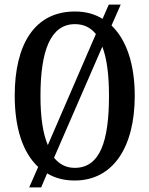

<svg xmlns="http://www.w3.org/2000/svg" viewBox="-20 -775 650 835"><path d="M146 -49 107 40H159L185 -21C220 0 259 10 305 10C473 10 566 -137 566 -358C566 -494 531 -601 465 -664L505 -755H453L426 -693C392 -714 353 -725 306 -725C129 -725 44 -580 44 -359C44 -221 78 -112 146 -49ZM397 -627 188 -144C166 -195 156 -268 156 -358C156 -555 200 -670 306 -670C345 -670 374 -655 397 -627ZM305 -45C267 -45 238 -61 215 -89L425 -572C445 -520 454 -448 454 -358C454 -161 415 -45 305 -45Z"/></svg>

Font: Noto Serif Devanagari ExtraCondensed Medium
Style: Regular
Weight: 500
Width: 2
Designer: Universal Thirst, Indian Type Foundry and the Monotype Design Team
Foundry: Monotype Imaging Inc.
Version: Version 2.004